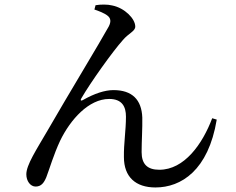

<svg xmlns="http://www.w3.org/2000/svg" viewBox="-20 -792 1040 846"><path d="M396 -750C414 -744 441 -734 455 -722C467 -712 471 -698 459 -675C424 -611 273 -362 192 -221C139 -130 96 -65 96 -24C96 6 114 30 137 30C162 30 174 13 184 -11C199 -50 216 -110 245 -172C290 -265 371 -356 461 -356C519 -356 535 -321 535 -278C535 -218 525 -159 526 -100C526 -12 578 34 665 34C778 34 898 -41 935 -265L915 -271C872 -157 792 -44 682 -44C629 -44 604 -69 604 -122C604 -171 608 -227 607 -274C604 -353 562 -395 480 -395C442 -395 396 -380 345 -351C337 -346 333 -350 338 -358C379 -429 477 -566 521 -615C547 -646 576 -654 576 -675C576 -709 530 -757 474 -768C455 -773 423 -773 401 -769Z"/></svg>

Font: Noto Serif JP Medium
Style: Regular
Weight: 500
Designer: Ryoko NISHIZUKA 西塚涼子 (kana & ideographs); Frank Grießhammer (Latin, Greek & Cyrillic); Wenlong ZHANG 张文龙 (bopomofo); San
Foundry: Adobe
Version: Version 2.001;hotconv 1.1.0;makeotfexe 2.6.0